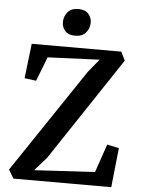

<svg xmlns="http://www.w3.org/2000/svg" viewBox="-62 -1006 772 1054"><g transform="rotate(5 324.0 -479.0)"><path d="M52.5 0 24 -47.5 408 -619.5 467 -691.5 181.5 -679.5 129.5 -546 65.5 -554.5 88 -746H581.5L605 -698.5L226.5 -129.5L161.5 -56L495.5 -75L549 -231L614.5 -217L591.5 0ZM319.5 -811Q284 -811 266 -831.2Q248 -851.5 248 -879Q248 -910.5 267.5 -934.5Q287 -958.5 327.5 -958.5H328.5Q364.5 -958.5 382.5 -938Q400.5 -917.5 400.5 -890Q400.5 -859 380.8 -835Q361 -811 320.5 -811Z"/></g></svg>

Font: Merriweather SemiBold
Style: Regular
Weight: 600
Version: Version 2.100